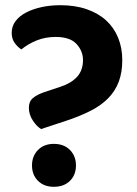

<svg xmlns="http://www.w3.org/2000/svg" viewBox="-20 -703 526 738"><path d="M138 -207Q121 -217 106 -240Q91 -263 91 -289Q91 -313 106.5 -326Q122 -339 148 -348L211 -369Q254 -383 276.5 -408Q299 -433 299 -472Q299 -507 274 -534Q249 -561 194 -561Q155 -561 122 -548Q89 -535 62 -513Q47 -523 36 -538.5Q25 -554 25 -577Q25 -602 39.5 -621.5Q54 -641 79.5 -654.5Q105 -668 139 -675.5Q173 -683 212 -683Q269 -683 313.5 -667.5Q358 -652 388 -624.5Q418 -597 434 -558Q450 -519 450 -472Q450 -425 436.5 -389Q423 -353 396 -325.5Q369 -298 329 -277.5Q289 -257 235 -239ZM103 -67Q103 -103 126 -126.5Q149 -150 187 -150Q226 -150 249 -126.5Q272 -103 272 -67Q272 -31 249 -8Q226 15 187 15Q149 15 126 -8Q103 -31 103 -67Z"/></svg>

Font: Baloo Bhaina 2
Style: Bold
Weight: 700
Designer: Yesha Goshar, Manish Minz, Shuchita Grover and Ek Type
Foundry: Ek Type
Version: Version 1.640;hotconv 1.0.111;makeotfexe 2.5.65597; ttfautoh